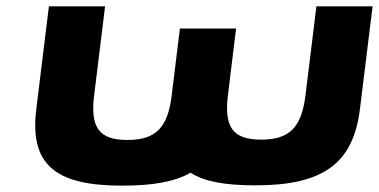

<svg xmlns="http://www.w3.org/2000/svg" viewBox="-20 -570 1194 605"><path d="M311.1 -550H134.1L94.3 -226C73.2 -54 150.7 15 363.9 15C463.7 15 532.1 2.3 580.5 -25.9C621.9 1.6 686.9 14 785.5 14C998.7 14 1093.2 -55 1114.3 -227L1154 -550H977L942.6 -270C930.2 -169 892.7 -130 803.2 -130C713.6 -130 685.8 -169 698.2 -270L723.9 -480H546.9L521 -269C508.6 -168 471.2 -129 381.6 -129C292.1 -129 264.2 -168 276.6 -269Z"/></svg>

Font: Hussar
Style: BdSuprExtOblOne
Weight: 700
Foundry: Cannot Into Space Fonts
Version: Version 2.00